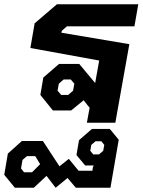

<svg xmlns="http://www.w3.org/2000/svg" viewBox="-104 -578 672 904"><path d="M187 -433 185 -424 505 -370 439 0H305L318 -71L307 -84L290 -106L231 -58H145L86 -131L100 -213L174 -277H269L344 -187L363 -293L39 -352L59 -468L164 -558H547L529 -454H211ZM246 -184 229 -204H196L173 -184L167 -151L184 -131H217L240 -151ZM413 29 455 80 416 306H253L214 260L158 306L115 250L55 306H-34L-84 245L-67 145L-1 86H98L176 205L220 170L266 226H331L333 211L337 201H297L256 152L268 82L329 29ZM387 104 373 87H346L326 104L321 132L335 149H362L382 132ZM85 195 62 157H23L2 175L-5 215L9 233H47Z"/></svg>

Font: Chakra Petch
Style: Bold Italic
Weight: 700
Italic angle: -10°
Designer: Katatrad Aksorn Co.,Ltd.
Foundry: Cadson Demak Co.,Ltd.
Version: Version 1.000; ttfautohint (v1.6)